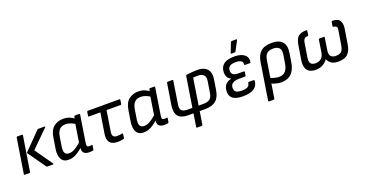

<svg xmlns="http://www.w3.org/2000/svg" viewBox="-39 -1470 4615 2430"><g transform="rotate(-20 2268.0 -255.0)"><path d="M358 0Q350 0 346 -6L176 -247Q173 -251 177 -255L400 -482Q406 -488 415 -488H498Q503 -488 504.5 -484Q506 -480 501 -475L273 -250L440 -12Q444 -7 441 -3.5Q438 0 433 0ZM54 0Q50 0 47 -3Q44 -6 45 -10L119 -478Q121 -488 130 -488H194Q204 -488 203 -478L128 -10Q126 0 118 0Z M643 12Q574 12 546.5 -38Q519 -88 532 -173L556 -323Q571 -418 624.5 -459Q678 -500 751 -500Q800 -500 838 -483.5Q876 -467 895 -450L889 -377Q861 -397 826.5 -411Q792 -425 759 -425Q723 -425 698 -412Q673 -399 657 -371.5Q641 -344 634 -299L614 -170Q606 -117 621 -90Q636 -63 676 -63Q701 -63 726 -72.5Q751 -82 783 -104.5Q815 -127 859 -166L845 -88Q806 -54 772.5 -31.5Q739 -9 708 1.5Q677 12 643 12ZM924 12Q873 12 849.5 -10Q826 -32 833 -82L836 -102L836 -134L877 -397L887 -430L895 -478Q896 -483 898.5 -485.5Q901 -488 905 -488H964Q975 -488 973 -478L916 -116Q911 -81 918 -71Q925 -61 943 -61Q953 -61 963 -62Q973 -63 980 -64Q990 -65 988 -54L979 -3Q978 6 969 7Q959 9 949.5 10.5Q940 12 924 12Z M1308 12Q1256 12 1225 -5Q1194 -22 1183 -56.5Q1172 -91 1180 -143L1223 -415H1070Q1059 -415 1061 -425L1069 -478Q1071 -488 1080 -488H1506Q1517 -488 1515 -478L1507 -425Q1505 -415 1496 -415H1306L1262 -136Q1256 -98 1271 -79.5Q1286 -61 1317 -61Q1337 -61 1356 -63.5Q1375 -66 1391 -69Q1400 -70 1399 -60L1393 -8Q1392 -1 1383 2Q1367 6 1347.5 9Q1328 12 1308 12Z M1654 12Q1585 12 1557.5 -38Q1530 -88 1543 -173L1567 -323Q1582 -418 1635.5 -459Q1689 -500 1762 -500Q1811 -500 1849 -483.5Q1887 -467 1906 -450L1900 -377Q1872 -397 1837.5 -411Q1803 -425 1770 -425Q1734 -425 1709 -412Q1684 -399 1668 -371.5Q1652 -344 1645 -299L1625 -170Q1617 -117 1632 -90Q1647 -63 1687 -63Q1712 -63 1737 -72.5Q1762 -82 1794 -104.5Q1826 -127 1870 -166L1856 -88Q1817 -54 1783.5 -31.5Q1750 -9 1719 1.5Q1688 12 1654 12ZM1935 12Q1884 12 1860.5 -10Q1837 -32 1844 -82L1847 -102L1847 -134L1888 -397L1898 -430L1906 -478Q1907 -483 1909.5 -485.5Q1912 -488 1916 -488H1975Q1986 -488 1984 -478L1927 -116Q1922 -81 1929 -71Q1936 -61 1954 -61Q1964 -61 1974 -62Q1984 -63 1991 -64Q2001 -65 1999 -54L1990 -3Q1989 6 1980 7Q1970 9 1960.5 10.5Q1951 12 1935 12Z M2307 185Q2297 185 2299 175L2326 0H2258Q2159 0 2121.5 -48Q2084 -96 2098 -188L2144 -478Q2146 -488 2156 -488H2219Q2230 -488 2228 -478L2180 -172Q2171 -117 2193.5 -93.5Q2216 -70 2272 -70H2337L2402 -479Q2403 -487 2414 -489Q2449 -494 2486.5 -497Q2524 -500 2557 -500Q2618 -500 2657 -478.5Q2696 -457 2711.5 -415.5Q2727 -374 2717 -313L2695 -176Q2680 -84 2629 -42Q2578 0 2483 0H2410L2382 175Q2380 185 2370 185ZM2421 -70H2488Q2544 -70 2573 -93.5Q2602 -117 2610 -169L2635 -327Q2643 -379 2617.5 -404Q2592 -429 2546 -429Q2529 -429 2511.5 -428.5Q2494 -428 2477 -427Z M2988 12Q2891 12 2849 -27Q2807 -66 2817 -141Q2821 -171 2835 -193Q2849 -215 2872.5 -229.5Q2896 -244 2926 -250V-251Q2890 -265 2874.5 -298Q2859 -331 2866 -381Q2875 -440 2921.5 -470Q2968 -500 3056 -500Q3114 -500 3154.5 -483.5Q3195 -467 3214 -436.5Q3233 -406 3225 -363Q3224 -353 3216 -353H3149Q3138 -353 3140 -363Q3145 -395 3120 -411Q3095 -427 3045 -427Q3015 -427 2992.5 -420Q2970 -413 2957 -398.5Q2944 -384 2942 -361Q2938 -321 2959.5 -301Q2981 -281 3034 -281H3107Q3118 -281 3116 -271L3109 -224Q3107 -214 3098 -214H3014Q2982 -214 2957.5 -206.5Q2933 -199 2919 -184Q2905 -169 2902 -146Q2897 -102 2919.5 -81.5Q2942 -61 3001 -61Q3054 -61 3079.5 -75.5Q3105 -90 3109 -124Q3110 -135 3119 -135H3185Q3195 -135 3195 -125Q3193 -59 3142.5 -23.5Q3092 12 2988 12ZM3035 -546Q3030 -546 3029 -549.5Q3028 -553 3030 -558L3080 -685Q3082 -691 3086 -693Q3090 -695 3096 -695H3155Q3161 -695 3162.5 -691Q3164 -687 3161 -682L3094 -556Q3089 -546 3078 -546Z M3276 185Q3272 185 3269.5 182Q3267 179 3268 175L3346 -320Q3360 -409 3410 -454.5Q3460 -500 3560 -500Q3658 -500 3701.5 -450Q3745 -400 3729 -302L3711 -187Q3696 -89 3645.5 -38.5Q3595 12 3509 12Q3474 12 3434 1.5Q3394 -9 3372 -25L3380 -97Q3406 -81 3441 -72Q3476 -63 3504 -63Q3560 -63 3590.5 -97Q3621 -131 3631 -199L3648 -303Q3659 -371 3633 -398.5Q3607 -426 3554 -426Q3500 -426 3470 -402.5Q3440 -379 3430 -317L3351 175Q3349 185 3340 185Z M3973 12Q3919 12 3886 -8.5Q3853 -29 3841 -69Q3829 -109 3838 -165L3870 -364Q3877 -404 3891.5 -434.5Q3906 -465 3938 -482.5Q3970 -500 4029 -500Q4039 -500 4037 -490L4029 -435Q4027 -424 4018 -424Q3984 -424 3971.5 -408Q3959 -392 3954 -365L3923 -170Q3914 -115 3933 -91Q3952 -67 3998 -67Q4041 -67 4072 -92Q4103 -117 4111 -169L4137 -335Q4139 -345 4148 -345H4208Q4218 -345 4216 -335L4190 -167Q4182 -115 4204 -91Q4226 -67 4269 -67Q4321 -67 4344.5 -89.5Q4368 -112 4378 -170L4410 -365Q4415 -392 4406 -406Q4397 -420 4365 -424Q4355 -425 4357 -435L4366 -490Q4368 -500 4377 -500Q4453 -500 4477 -458.5Q4501 -417 4491 -354L4459 -155Q4446 -70 4404 -29Q4362 12 4274 12Q4217 12 4184 -10Q4151 -32 4134 -70H4132Q4111 -37 4070 -12.5Q4029 12 3973 12Z"/></g></svg>

Font: Sofia Sans Hairline
Style: Italic
Weight: 1
Italic angle: -9°
Designer: Botio Nikoltchev, Ani Petrova
Foundry: lettersoup
Version: Version 4.102